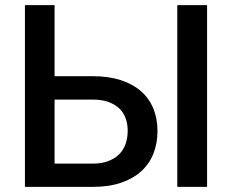

<svg xmlns="http://www.w3.org/2000/svg" viewBox="-20 -731 908 751"><path d="M790 0H673.5V-711H790ZM342.5 0H77.5V-711H193.5V-433H342.5Q405 -433 452.5 -417.5Q500 -402 531.8 -374Q563.5 -346 579.8 -306.5Q596 -267 596 -218.5Q596 -170.5 580.2 -130.5Q564.5 -90.5 532.8 -61.5Q501 -32.5 453.5 -16.2Q406 0 342.5 0ZM342.5 -91Q377.5 -91 403.2 -100.8Q429 -110.5 446 -127.5Q463 -144.5 471.2 -168Q479.5 -191.5 479.5 -219.5Q479.5 -245.5 471.5 -268Q463.5 -290.5 446.5 -306.8Q429.5 -323 403.8 -332.2Q378 -341.5 342.5 -341.5H193.5V-91Z"/></svg>

Font: Roberto Sans Medium
Style: Regular
Weight: 500
Designer: Google (font) & Cristiano Sobral (main changes)
Version: Version 1.000;October 12, 2021;FontCreator 14.0.0.2814 64-bi